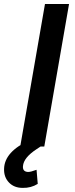

<svg xmlns="http://www.w3.org/2000/svg" viewBox="-75 -731 374 958"><path d="M146 0H25.9L149.4 -710.9H269.5ZM129.9 -1.5 106.9 13.7Q43 55.7 39.6 97.7Q37.1 125.5 64.5 127Q77.6 127.4 107.4 116.2L113.3 186.5Q79.6 207.5 38.1 206.5Q-4.4 206.5 -30 179.9Q-55.7 153.3 -54.7 112.3Q-53.2 24.9 75.7 -32.7Z"/></svg>

Font: Roboto Medium
Style: Italic
Weight: 500
Italic angle: -12°
Designer: Google
Version: Version 2.134; 2016